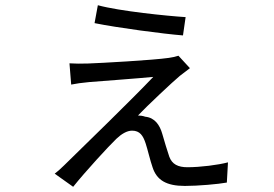

<svg xmlns="http://www.w3.org/2000/svg" viewBox="-20 -657 1040 728"><path d="M351 -637.2 338.5 -569.3C423.9 -551.9 600.3 -528.4 673.8 -522.7L683.8 -592.1C616 -596.3 433 -614.7 351 -637.2ZM700.1 -398.5 656.6 -445.7C648.5 -442.7 632.7 -439.1 619.9 -437.5C559.2 -428.7 360.4 -417.8 313.7 -416.2C289.2 -415.2 261.4 -415.6 243.4 -416.9L249.9 -336.3C267.3 -339.9 291 -343.4 318.3 -345.8C367.2 -349.8 513.3 -360.5 561.1 -365.4C479.4 -279.2 300.3 -105.7 223.1 -30C207.9 -15.1 198.9 -7.2 187.4 1.5L257.4 51.3C303.8 -6.8 392.1 -102.7 421 -130.5C440 -148.7 461.2 -161.6 480.7 -161.6C510.6 -161.6 522.6 -142.5 532.2 -113.3C538.9 -93.7 549.7 -47.2 558.5 -22.6C574.1 25.7 610.3 48 681 48C730.9 48 807.7 41.2 840.1 35.2L844.4 -41.4C807.3 -31.5 739 -22.9 690.8 -22.9C655 -22.9 632.3 -34.2 621.8 -63.1C614.5 -84.3 602.4 -124.4 595.4 -149.1C585.9 -182.7 567 -210.9 530.9 -214.4C521.5 -218 510.6 -218.9 503.2 -219.1C536.6 -254.4 636.1 -348.1 661.9 -369.3C671.4 -376.8 687.2 -389.1 700.1 -398.5Z"/></svg>

Font: Source Han Sans JP VF
Style: Regular
Weight: 250
Designer: Ryoko NISHIZUKA 西塚涼子 (kana, bopomofo & ideographs); Paul D. Hunt (Latin, Greek & Cyrillic); Sandoll Communications 산돌커뮤니
Foundry: Adobe
Version: Version 2.004;hotconv 1.0.118;makeotfexe 2.5.65603